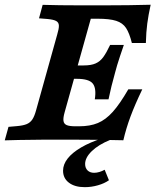

<svg xmlns="http://www.w3.org/2000/svg" viewBox="-39 -591 655 809"><path d="M40.7 -1.2Q10.3 -0.8 -19 0.4L-3.2 -56.5L32.4 -59.6Q59.2 -62 73.8 -68.2Q88.4 -74.4 97.2 -87.6Q106 -100.7 112.9 -125.8L202 -445.2Q209.7 -470.7 209.1 -483.6Q208.6 -496.5 197.7 -502.5Q186.7 -508.6 160.8 -511L125.4 -513.8L140.7 -570.6Q207.7 -568.5 297 -568.5H297.5H401.4Q505.4 -568.5 595.8 -571Q586.1 -526.6 581.5 -491.5Q576.8 -456.4 575.6 -409.7H516.7Q506.2 -451.6 492.1 -473Q478 -494.4 450.6 -503.2Q423.2 -512.1 372.4 -512.1H343.6L233.4 -118.1Q226.6 -94.2 228.5 -81.5Q230.3 -68.9 242 -63.9Q253.6 -58.9 278 -58.9H294.4Q340.6 -58.9 373.5 -72.7Q406.4 -86.5 436.2 -119.7Q466 -153 501.6 -214.6H560.5Q529.2 -149.4 510.8 -99.8Q492.4 -50.2 480.7 0Q388.8 -2.4 288 -2.4H142.7H137.7Q89.2 -2.4 40.7 -1.2ZM264.6 -315.3H420.3L404.1 -258.9H248.5ZM284.5 -258.9 313.6 -315.3Q345 -315.3 363.8 -323.7Q382.6 -332 395.8 -349.9Q409 -367.8 425 -401.6H482.8Q464.9 -350.1 454.7 -316.5L446.5 -287.1Q428.9 -224.8 418.3 -172.6H360.5Q367.7 -219.2 351.8 -239Q336 -258.9 284.5 -258.9ZM226.7 128.2Q226.7 101.7 246.1 76.9Q265.4 52.2 303.1 30.1Q340.7 8.1 393.9 -8.9L425.3 -1.6Q376.1 18.4 347.9 45.7Q319.7 73 319.7 99.9Q319.7 116.9 329.9 127Q340.2 137.1 357.6 137.1Q368.1 137.1 379.7 133.7Q391.2 130.3 402 124.2L420 168.5Q401.2 181.9 373.7 189.7Q346.2 197.6 318 197.6Q276 197.6 251.4 178.8Q226.7 160.1 226.7 128.2Z"/></svg>

Font: Playfair Micro SmCond SmLight
Style: Italic
Weight: 360
Width: 4
Italic angle: -15.6°
Designer: Claus Eggers Sørensen
Foundry: Claus Eggers Sørensen
Version: Version 2.203;Glyphs 3.3 (3326)